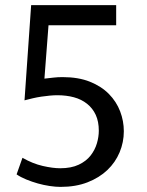

<svg xmlns="http://www.w3.org/2000/svg" viewBox="-20 -721 575 752"><path d="M154 -413Q172 -415 189 -417Q206 -419 225 -419Q287 -419 332 -401Q377 -383 406.5 -353Q436 -323 450.5 -285Q465 -247 465 -207Q465 -164 448.5 -124.5Q432 -85 400.5 -55Q369 -25 323 -7Q277 11 217 11Q198 11 174.5 7.5Q151 4 128 -2.5Q105 -9 83 -18Q61 -27 45 -38L68 -103Q108 -80 147.5 -71Q187 -62 216 -62Q259 -62 288.5 -76Q318 -90 335 -112Q352 -134 359.5 -159.5Q367 -185 367 -209Q367 -245 355 -271Q343 -297 321 -314.5Q299 -332 269.5 -340Q240 -348 204 -348Q191 -348 175 -346.5Q159 -345 142 -342.5Q125 -340 108 -336Q91 -332 76 -328L102 -701H435V-622H170Z"/></svg>

Font: Expletus Sans
Style: Regular
Weight: 400
Designer: Jasper de Waard
Foundry: Designtown
Version: Version 7.028